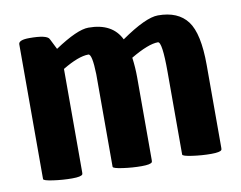

<svg xmlns="http://www.w3.org/2000/svg" viewBox="-63 -596 872 696"><g transform="rotate(-10 372.5 -248.0)"><path d="M557 0V-304Q557 -416 541 -416Q506 -416 440 -377Q445 -340 445 -304V0Q445 6 444 8Q439 16 405.5 16Q372 16 336.5 11Q301 6 301 0V-341Q299 -416 285 -416Q249 -416 189 -380V0Q189 6 188 8Q183 16 149.5 16Q116 16 80.5 11Q45 6 45 0V-496Q45 -512 85 -512Q148 -512 157 -496Q157 -494 158 -494L177 -456Q261 -512 302 -512Q390 -512 421 -448Q513 -512 558 -512Q632 -512 666.5 -466Q701 -420 701 -304V0Q701 6 700 8Q695 16 661.5 16Q628 16 592.5 11Q557 6 557 0Z"/></g></svg>

Font: Chau Philomene One
Style: Regular
Weight: 400
Designer: Vicente Lamonaca
Foundry: TipoType
Version: Version 1.002